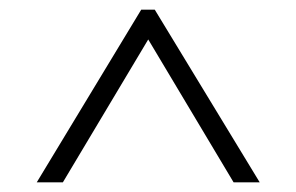

<svg xmlns="http://www.w3.org/2000/svg" viewBox="-20 -720 613 397"><path d="M272 -700H300L517 -343H463L276 -656H297L110 -343H56Z"/></svg>

Font: Pathway Extreme 28pt ExtraLight
Style: Regular
Weight: 250
Designer: Eduardo Rodriguez Tunni
Foundry: Eduardo Rodriguez Tunni
Version: Version 1.001;gftools[0.9.26]